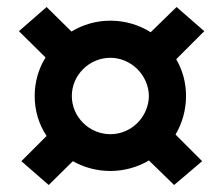

<svg xmlns="http://www.w3.org/2000/svg" viewBox="-20 -577 635 548"><path d="M295 -89C335 -89 373 -100 405 -119L477 -49L557 -117L481 -193C500 -225 511 -263 511 -303C511 -341 501 -377 483 -408L563 -488L484 -557L410 -485C377 -506 337 -518 295 -518C255 -518 217 -507 184 -487L113 -557L34 -488L110 -413C90 -381 79 -343 79 -303C79 -261 91 -222 113 -189L41 -117L119 -49L188 -117C220 -99 256 -89 295 -89ZM185 -303C185 -363 235 -412 295 -412C354 -412 404 -363 405 -303C404 -243 355 -194 295 -194C235 -194 185 -243 185 -303Z"/></svg>

Font: Vanilla Cream
Style: Bold
Weight: 700
Designer: Jeremy Tribby, Jinavaṁso
Foundry: Tribby Type
Version: Version 1.422;Glyphs 3.1.2 (3151)